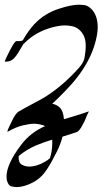

<svg xmlns="http://www.w3.org/2000/svg" viewBox="-20 -550 430 805"><path d="M49.8 234.4Q42 234.4 28.1 231.4Q14.2 228.5 8.3 203.6Q7.3 197.3 7.3 190.9Q7.3 138.2 68.4 57.6Q108.4 4.4 169.9 -21.5H169.4Q146.5 -31.2 121.6 -31.2Q105.5 -31.2 75.4 -24.2Q45.4 -17.1 12.2 2.4H11.7Q11.2 2.4 11.2 2Q11.2 -4.4 21 -23.9L29.3 -41Q43.9 -72.8 57.6 -82Q85.4 -98.1 113.5 -112.8Q141.6 -127.4 168.5 -143.1Q242.7 -189.5 311 -265.6Q329.6 -286.6 334 -305.7Q339.4 -333.5 339.4 -358.9Q339.4 -379.4 332.5 -397.5Q315.4 -434.6 278.8 -440.9Q265.6 -443.4 251.5 -443.4Q228 -443.4 194.8 -434.1Q129.9 -415.5 86.4 -373Q80.1 -366.2 78.1 -365.7L74.7 -359.4Q68.4 -348.1 61 -336.9L59.6 -334Q48.8 -315.4 36.4 -303.5Q23.9 -291.5 4.4 -291.5H0V-292Q0 -294.9 9.3 -314Q20.5 -337.9 31.2 -356.4Q43.5 -377.9 49.8 -377.9Q54.2 -377.4 59.1 -377.4Q69.8 -377.4 75.7 -381.3L80.1 -388.7Q98.6 -420.4 123 -447.8Q167 -494.6 228.5 -513.7Q278.3 -530.3 311.5 -530.3Q317.9 -530.3 333 -528.8Q348.1 -527.3 365.2 -510.3Q389.6 -482.9 389.6 -436.5Q389.6 -425.3 388.2 -414.1Q370.6 -286.6 251.5 -166.5Q226.1 -140.1 199.2 -115.2Q217.8 -111.3 230.5 -99.1Q245.6 -84.5 248 -50.3L282.7 -60.5Q319.3 -71.3 352.5 -83Q351.6 -82 345 -67.1Q338.4 -52.2 335 -43Q333 -38.6 328.1 -29.8Q314 -1.5 302.7 3.4Q272.9 13.7 242.2 22.9Q233.9 54.7 218.8 85Q195.3 132.3 175.8 161.6Q152.3 197.3 117.2 215.3Q80.1 234.4 49.8 234.4ZM103 148.4Q133.8 148.4 168.9 127.9Q179.7 122.1 188.5 113.8L189.5 112.8Q199.2 82.5 199.2 47.4L198.7 35.6Q164.1 45.9 131.3 59.6Q90.8 77.1 58.6 104L58.1 109.9Q58.1 133.3 72.5 140.9Q86.9 148.4 103 148.4Z"/></svg>

Font: Terrible Cursive
Style: Regular
Weight: 400
Designer: GGBotNet
Foundry: GGBotNet
Version: 1.00